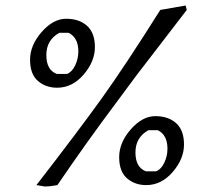

<svg xmlns="http://www.w3.org/2000/svg" viewBox="-20 -661 795 696"><path d="M187 -343Q146 -343 117.5 -367.5Q89 -392 89 -444.5Q89 -497 131 -545Q173 -593 220 -593Q267 -593 295.5 -567.5Q324 -542 324 -490Q324 -438 283 -390.5Q242 -343 187 -343ZM195 -542Q148 -516 148 -461.5Q148 -407 186 -393H223Q241 -400 252.5 -424Q264 -448 264 -475Q264 -524 229 -542ZM510 10Q469 10 440.5 -14.5Q412 -39 412 -91.5Q412 -144 454 -192Q496 -240 543 -240Q590 -240 618.5 -214.5Q647 -189 647 -137Q647 -85 606 -37.5Q565 10 510 10ZM518 -189Q471 -163 471 -108.5Q471 -54 509 -40H546Q564 -47 575.5 -71Q587 -95 587 -122Q587 -172 552 -189ZM142 15 112 10Q263 -185 348.5 -304Q434 -423 561 -625L653 -641L657 -625Q630 -589 564.5 -504.5Q499 -420 474.5 -387.5Q450 -355 400 -287Q295 -147 188 10Q162 15 142 15Z"/></svg>

Font: Kotta One
Style: Regular
Weight: 400
Designer: Ania Kruk
Foundry: Ania Kruk
Version: Version 1.001